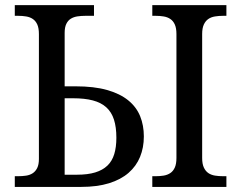

<svg xmlns="http://www.w3.org/2000/svg" viewBox="-20 -734 947 754"><path d="M349.1 -713.9V-671.9H315.9Q299.3 -671.9 284.4 -669.7Q269.5 -667.5 258.3 -660.6Q247.1 -653.8 240.5 -640.4Q233.9 -627 233.9 -605V-395H276.9Q349.6 -395 400.4 -380.6Q451.2 -366.2 483.4 -340.1Q515.6 -314 530.3 -277.8Q544.9 -241.7 544.9 -198.2Q544.9 -154.3 530 -117.9Q515.1 -81.5 484.9 -55.2Q454.6 -28.8 408.2 -14.4Q361.8 0 298.8 0H38.1V-42H50.8Q67.4 -42 82.3 -44.2Q97.2 -46.4 108.4 -53.7Q119.6 -61 126.2 -74.5Q132.8 -87.9 132.8 -109.9V-600.1Q132.8 -623.5 126.5 -637.7Q120.1 -651.9 108.9 -659.4Q97.7 -667 82.8 -669.4Q67.9 -671.9 50.8 -671.9H38.1V-713.9ZM233.9 -47.9H282.2Q324.7 -47.9 354 -56.9Q383.3 -65.9 401.9 -83.7Q420.4 -101.6 428.7 -128.9Q437 -156.2 437 -192.9Q437 -234.9 427.5 -264.4Q418 -293.9 397.5 -312.5Q377 -331.1 344.7 -339.6Q312.5 -348.1 267.1 -348.1H233.9ZM578.1 0V-42H590.8Q607.9 -42 622.8 -44.4Q637.7 -46.9 648.9 -54.4Q660.2 -62 666.5 -76.2Q672.9 -90.3 672.9 -113.8V-600.1Q672.9 -623.5 666.5 -637.7Q660.2 -651.9 648.9 -659.4Q637.7 -667 622.8 -669.4Q607.9 -671.9 590.8 -671.9H578.1V-713.9H869.1V-671.9H856Q839.4 -671.9 824.2 -669.4Q809.1 -667 798.1 -659.4Q787.1 -651.9 780.5 -637.7Q773.9 -623.5 773.9 -600.1V-113.8Q773.9 -90.3 780.5 -76.2Q787.1 -62 798.1 -54.4Q809.1 -46.9 824.2 -44.4Q839.4 -42 856 -42H869.1V0Z"/></svg>

Font: Droid-TTFautohint Serif
Style: Regular
Weight: 400
Foundry: Ascender Corporation
Version: Version 1.00; ttfautohint (v1.00rc1.4-1a1c-dirty) -l 8 -r 50